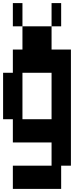

<svg xmlns="http://www.w3.org/2000/svg" viewBox="-20 -1050 540 1240"><path d="M125 -1030V-880H63V-1030ZM375 -880H313V-1030H375ZM438 -730V20H375V170H63V20H313V-130H63V-280H0V-580H63V-730H125V-880H313V-730ZM313 -580H125V-280H313Z"/></svg>

Font: 2P VHS
Style: Regular
Weight: 400
Designer: CodeMan38
Foundry: CodeMan38
Version: Version 3.000